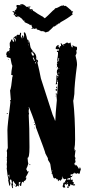

<svg xmlns="http://www.w3.org/2000/svg" viewBox="-20 -916 446 986"><path d="M106 -750Q112.3 -750 119.6 -712.9Q131.3 -712.9 135.3 -679.7Q135.3 -667.5 158.7 -642.6Q166.5 -631.8 166.5 -619.1H164.6Q164.6 -609.4 172.4 -607.4Q172.4 -609.4 174.3 -609.4V-601.6H176.3Q172.4 -596.7 172.4 -593.8Q182.1 -555.2 189.9 -513.7L250.5 -326.2Q262.2 -300.8 262.2 -296.9H264.2Q264.2 -323.7 272 -402.3Q270 -419.4 270 -431.6H266.1V-435.5H272V-431.6H273.9Q273.9 -447.8 277.8 -492.2V-496.1L273.9 -494.1Q273.9 -496.1 272 -496.1V-494.1L273.9 -484.4L266.1 -482.4V-484.4Q270 -494.6 270 -525.4V-529.3H273.9V-523.4L277.8 -525.4Q277.8 -523.4 279.8 -523.4V-529.3Q272 -529.3 272 -546.9Q272 -560.5 277.8 -560.5V-562.5Q277.8 -564.5 275.9 -564.5L277.8 -568.4V-572.3Q273.9 -570.3 272 -570.3H270V-572.3H273.9L272 -585.9Q272.5 -599.6 275.9 -599.6L273.9 -609.4Q277.8 -630.4 277.8 -636.7V-648.4Q272 -648.4 272 -652.3Q272.5 -656.2 275.9 -656.2H277.8L281.7 -654.3V-664.1H279.8L275.9 -662.1Q272.5 -664.1 266.1 -664.1V-668Q266.1 -679.7 279.8 -685.5L281.7 -681.6Q279.8 -677.7 279.8 -675.8Q283.7 -675.8 283.7 -669.9H285.6Q285.6 -679.7 293.5 -679.7V-685.5L291.5 -695.3Q299.3 -691.4 299.3 -685.5Q311 -688.5 322.8 -697.3H326.7L332.5 -693.4H334.5L340.3 -697.3H342.3Q345.7 -671.9 352.1 -671.9Q352.1 -677.7 354 -677.7L352.1 -681.6V-683.6H354Q361.3 -676.8 373.5 -675.8L375.5 -671.9V-662.1L371.6 -656.2Q371.6 -654.3 373.5 -654.3L371.6 -650.4L373.5 -646.5Q373.5 -640.1 367.7 -630.9Q375.5 -601.6 375.5 -585.9V-582Q361.8 -479.5 361.8 -433.6Q357.4 -398.4 356 -398.4Q365.7 -315.9 365.7 -199.2Q365.7 -168 361.8 -152.3L363.8 -148.4L361.8 -144.5V-142.6H363.8V-146.5L367.7 -144.5L363.8 -113.3Q367.7 -105.5 367.7 -101.6L365.7 -97.7L367.7 -85.9V-84Q367.7 -81.1 361.8 -78.1Q363.8 -74.7 363.8 -68.4H365.7Q367.7 -68.4 367.7 -70.3Q375 -68.4 385.3 -48.8H387.2Q387.2 -56.6 391.1 -56.6Q395 -50.3 395 -44.9Q391.6 -40.5 389.2 -23.4L385.3 -25.4L381.3 -23.4Q381.3 -27.3 377.4 -27.3Q377.4 -23.4 373.5 -23.4L367.7 -27.3Q367.7 -23.4 363.8 -23.4V-29.3H361.8Q361.8 -27.8 350.1 -19.5L346.2 -21.5Q342.3 -21 342.3 -17.6V-13.7L350.1 -11.7V-7.8L342.3 -5.9Q342.8 7.8 346.2 7.8Q350.1 5.9 352.1 5.9L354 9.8Q352.1 13.7 352.1 15.6Q356.9 21.5 359.9 21.5V23.4L356 29.3L359.9 31.2L363.8 29.3L365.7 33.2V35.2L357.9 37.1Q357.9 35.2 356 35.2Q356 37.1 354 37.1Q354 33.2 350.1 33.2Q350.1 35.2 348.1 35.2Q348.1 32.2 342.3 29.3Q339.8 41 336.4 41H334.5Q331.5 41 328.6 35.2L330.6 31.2Q324.2 27.3 320.8 27.3L322.8 31.2V33.2H318.8V29.3H316.9L311 33.2Q314.9 43 314.9 46.9H305.2L301.3 41Q302.7 33.2 305.2 33.2L303.2 29.3L309.1 19.5L313 21.5H314.9V19.5Q314.9 17.6 313 17.6L320.8 3.9Q316.9 3.9 316.9 2L313 3.9H309.1Q306.6 3.9 299.3 -9.8L297.4 -5.9Q301.3 -5.4 301.3 -2L291.5 11.7H289.6L283.7 7.8H281.7V13.7H277.8Q277.8 3.9 273.9 3.9Q273.9 5.9 272 5.9L266.1 -2L262.2 0H258.3Q253.9 0 248.5 -23.4Q244.6 -23.4 244.6 -25.4L246.6 -29.3Q243.2 -37.1 238.8 -70.3Q238.8 -77.1 227.1 -93.8Q225.1 -100.6 225.1 -101.6H227.1L213.4 -127Q213.4 -133.8 164.6 -261.7Q164.6 -277.8 129.4 -365.2H127.4V-361.3Q127.4 -359.4 129.4 -359.4L127.4 -349.6V-341.8Q127.4 -335.4 129.4 -332Q129.4 -330.1 127.4 -326.2Q131.3 -265.6 131.3 -164.1V-158.2Q131.3 -105.5 121.6 -105.5Q123.5 -78.1 125.5 -76.2Q120.1 -56.6 115.7 -50.8V-43Q119.6 -43 119.6 -35.2H121.6L125.5 -37.1Q125.5 -35.2 127.4 -35.2Q120.1 -18.1 111.8 -5.9V-3.9H115.7Q113.3 13.7 102.1 13.7V15.6L104 19.5L100.1 21.5Q100.1 17.6 96.2 17.6Q90.8 17.6 88.4 39.1H86.4Q83.5 39.1 80.6 33.2V29.3L84.5 23.4V17.6Q81.1 19.5 76.7 19.5V41H74.7L68.8 37.1Q68.8 40 63 43H59.1V41L63 33.2L53.2 21.5Q51.3 18.1 51.3 13.7Q48.3 13.7 45.4 19.5V23.4Q45.4 27.8 47.4 31.2Q45.4 34.7 45.4 39.1L47.4 48.8L43.5 50.8Q41.5 47.4 37.6 27.3L41.5 25.4Q39.6 5.9 35.6 5.9H31.7Q31.7 11.7 29.8 11.7L33.7 25.4Q31.7 28.3 31.7 37.1H27.8L22 9.8V7.8Q22 5.9 23.9 5.9Q18.1 -12.7 14.2 -52.7Q16.1 -56.6 16.1 -58.6Q14.2 -62.5 14.2 -64.5H16.1L14.2 -68.4Q14.2 -76.7 16.1 -89.8L14.2 -93.8Q16.1 -97.2 16.1 -101.6Q16.1 -103.5 14.2 -103.5L16.1 -113.3V-132.8Q16.1 -137.2 14.2 -140.6L20 -156.2Q20 -191.9 18.1 -248Q18.1 -270 33.7 -392.6L31.7 -402.3H35.6L31.7 -451.2Q37.6 -463.4 43.5 -521.5Q45.4 -521.5 45.4 -527.3Q45.4 -531.2 37.6 -531.2Q37.6 -547.4 43.5 -578.1Q39.6 -583.5 33.7 -617.2Q14.2 -622.1 14.2 -625V-627L16.1 -630.9Q12.2 -630.9 12.2 -634.8V-636.7Q12.2 -650.9 23.9 -654.3Q23.9 -652.3 25.9 -652.3Q25.9 -655.3 29.8 -660.2Q27.8 -663.6 27.8 -668Q31.7 -668 31.7 -671.9Q29.8 -679.7 29.8 -695.3Q37.6 -707 37.6 -712.9H43.5Q43.5 -701.2 53.2 -701.2L51.3 -705.1L53.2 -709Q49.3 -709 49.3 -712.9H51.3L49.3 -716.8V-720.7Q49.3 -725.1 66.9 -734.4Q66.9 -738.3 74.7 -738.3V-736.3H78.6V-740.2H80.6V-736.3H82.5V-748H84.5Q88.4 -747.6 88.4 -744.1V-742.2L86.4 -730.5Q92.3 -721.7 92.3 -718.8H94.2V-722.7L92.3 -732.4Q94.2 -732.4 98.1 -734.4Q100.1 -731.4 100.1 -722.7H102.1L104 -732.4V-734.4L102.1 -748ZM63 -728.5V-724.6H64.9V-728.5ZM53.2 -722.7V-716.8Q59.1 -710.9 59.1 -703.1H61V-712.9Q57.1 -721.7 53.2 -722.7ZM123.5 -709V-697.3H125.5V-709ZM125.5 -687.5V-683.6H127.4V-687.5ZM305.2 -683.6V-681.6H309.1V-683.6ZM147 -652.3V-650.4Q147.5 -646.5 150.9 -646.5V-648.4Q150.9 -652.3 147 -652.3ZM25.9 -650.4V-646.5H27.8V-650.4ZM141.1 -648.4Q141.1 -632.3 152.8 -627V-628.9Q150.9 -632.8 150.9 -634.8L154.8 -632.8V-634.8Q151.4 -643.6 143.1 -648.4ZM148.9 -623V-621.1H152.8V-623ZM148.9 -619.1V-617.2Q154.8 -607.4 154.8 -603.5H158.7Q158.7 -607.4 152.8 -619.1ZM168.5 -619.1H170.4V-615.2H168.5ZM279.8 -617.2V-601.6H283.7V-603.5L281.7 -607.4Q283.7 -610.8 283.7 -615.2V-617.2ZM22 -611.3H25.9V-609.4H22ZM166.5 -603.5V-599.6H168.5V-603.5ZM160.6 -597.7V-595.7Q162.6 -591.8 162.6 -589.8H164.6V-595.7ZM275.9 -591.8V-587.9H277.8V-591.8ZM281.7 -566.4V-562.5H283.7V-566.4ZM281.7 -544.9V-537.1H283.7V-544.9ZM275.9 -539.1V-535.2H277.8V-539.1ZM275.9 -519.5V-515.6H277.8V-519.5ZM273.9 -502V-498H277.8V-502ZM268.1 -470.7H272V-462.9H268.1ZM266.1 -459H272V-449.2H270Q266.1 -449.2 266.1 -453.1ZM264.2 -423.8H268.1V-421.9H264.2ZM18.1 -335.9 20 -332 16.1 -330.1 14.2 -334ZM152.8 -287.1H156.7V-285.2H152.8ZM154.8 -279.3H158.7V-275.4H154.8ZM154.8 -259.8H158.7V-257.8H154.8ZM131.3 -72.3H135.3V-68.4H131.3ZM365.7 -66.4V-64.5H369.6V-66.4ZM246.6 -41V-37.1H248.5V-41ZM22 -13.7Q25.9 -13.7 25.9 -3.9H27.8V-19.5Q24.9 -19.5 22 -13.7ZM350.1 -15.6H352.1V-11.7H350.1ZM324.7 2Q326.7 5.9 326.7 7.8L330.6 5.9H336.4L340.3 7.8V2Q340.3 -2 336.4 -2H334.5Q329.6 2 324.7 2ZM324.7 21.5Q325.2 25.4 328.6 25.4V21.5ZM51.3 33.2H55.2Q55.2 37.1 51.3 37.1ZM328.6 41H332.5V48.8H328.6Q324.7 48.8 324.7 44.9Q325.2 41 328.6 41ZM93.8 -892.1V-893.1H86.4V-892.1ZM90.3 -888.2V-889.2H86.4V-888.2ZM126.5 -875.5V-879.4H124.5V-875.5ZM145 -862.3V-863.8H142.1V-862.3ZM65.4 -837.4Q65.4 -838.9 56.6 -843.8H55.2Q59.6 -837.4 65.4 -837.4ZM106.9 -808.1V-810.5H105V-808.1ZM74.2 -822.3Q70.8 -822.3 70.8 -826.2Q74.2 -825.7 74.2 -822.3ZM214.4 -750H210.9Q210.9 -754.9 195.3 -756.3Q192.4 -755.4 189.9 -755.4Q189.9 -758.3 176.8 -762.7H172.9V-764.2Q169.9 -764.2 168 -766.1L169.9 -769L162.6 -770Q162.6 -767.6 157.7 -767.6Q152.3 -769 152.3 -770Q145.5 -767.6 142.6 -767.6L140.6 -770Q147 -772 147 -774.4Q144.5 -774.4 140.6 -789.1H137.2V-787.1H133.8Q133.8 -791 106.9 -801.8Q106.9 -806.6 96.7 -813.5Q96.7 -818.4 77.1 -831.1H68.8L64 -828.6H62L53.7 -839.8L49.8 -840.8Q49.8 -843.8 53.7 -850.1Q50.8 -850.1 43 -857.9L46.9 -858.9Q50.8 -858.9 58.6 -855V-856.4L55.2 -860.4Q64.9 -869.1 66.4 -871.1Q63.5 -871.1 63.5 -874Q66.4 -875.5 68.4 -875.5L64.9 -879.4L66.4 -881.8Q63.5 -881.8 63.5 -885.3Q66.4 -888.7 66.4 -890.6L85 -889.2Q85 -891.1 83.5 -893.1L90.3 -895.5Q103 -894.5 116.2 -880.4L119.1 -881.8L122.6 -880.4L129.4 -882.8Q139.6 -881.3 139.6 -879.4Q136.7 -879.4 133.3 -880.4Q131.3 -877.9 131.3 -876.5L133.3 -867.7Q134.8 -867.7 138.2 -869.1Q149.4 -869.1 150.4 -861.3Q148.4 -861.3 148.4 -860.4Q153.8 -860.4 173.8 -845.2Q185.5 -838.9 193.8 -833.5Q196.8 -833.5 209 -822.8Q210.4 -822.8 210.4 -822.3Q220.2 -829.6 253.4 -863.3Q256.8 -863.3 263.7 -873.5Q272.5 -873.5 296.4 -887.7V-886.2L308.1 -888.7L310.5 -886.2Q308.1 -886.2 308.1 -884.8L316.9 -886.2Q318.8 -886.2 347.2 -861.3L344.7 -858.9Q355.5 -858.9 355.5 -855L350.1 -849.1V-847.7L353.5 -843.8V-842.3Q328.1 -821.8 293.5 -803.2Q284.7 -797.4 284.7 -794.4Q282.2 -794.4 279.8 -795.9Q279.8 -790.5 269.5 -789.1L271.5 -787.1Q267.6 -787.1 261.2 -780.3H255.9L240.2 -764.2Q237.3 -764.2 231.4 -755.4Q218.3 -750 214.4 -750Z"/></svg>

Font: Mister Brush
Style: Regular
Weight: 400
Designer: GGBotNet
Foundry: GGBotNet
Version: 1.00